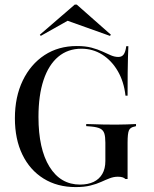

<svg xmlns="http://www.w3.org/2000/svg" viewBox="-20 -776 647 808"><path d="M298.4 11.3Q221 11.3 163.3 -24.6Q105.6 -60.5 74.2 -125.4Q42.7 -190.3 42.7 -278.2Q42.7 -368.5 75.8 -437.1Q108.9 -505.6 167.3 -544Q225.8 -582.3 303.2 -582.3Q339.5 -582.3 365.3 -575.4Q391.1 -568.5 410.9 -559.3Q430.6 -550 446.8 -543.1Q462.9 -536.3 478.2 -536.3Q492.7 -536.3 500.4 -546.8Q508.1 -557.3 511.3 -581.5H520.2Q519.4 -560.5 518.5 -534.3Q517.7 -508.1 517.3 -469.4Q516.9 -430.6 516.9 -373.4H508.1Q501.6 -432.3 475.8 -476.6Q450 -521 410.5 -546Q371 -571 322.6 -571Q265.3 -571 225 -537.1Q184.7 -503.2 163.3 -439.1Q141.9 -375 141.9 -283.9Q141.9 -149.2 188.3 -74.2Q234.7 0.8 316.9 0.8Q350 0.8 373.8 -10.5Q397.6 -21.8 410.5 -44Q423.4 -66.1 423.4 -98.4V-175.8Q423.4 -200.8 419 -214.5Q414.5 -228.2 402 -234.7Q389.5 -241.1 364.5 -243.5L342.7 -245.2V-254Q355.6 -254 374.2 -253.2Q392.7 -252.4 415.7 -252Q438.7 -251.6 462.9 -251.6H471H472.6Q492.7 -251.6 512.9 -252.4Q533.1 -253.2 552.4 -254V-245.2L546.8 -243.5Q528.2 -240.3 522.6 -227.4Q516.9 -214.5 516.9 -175.8V-22.6H508.1Q503.2 -27.4 495.6 -29.8Q487.9 -32.3 475.8 -32.3Q458.9 -32.3 441.9 -25.8Q425 -19.4 405.6 -10.5Q386.3 -1.6 360.5 4.8Q334.7 11.3 298.4 11.3ZM151.6 -625 147.6 -629.8 294.4 -756.5H303.2L446.8 -629.8L442.7 -625L246 -695.2L291.9 -704Z"/></svg>

Font: Playfair 144pt SemiCondensed Medium
Style: Regular
Weight: 500
Width: 4
Designer: Claus Eggers Sørensen
Foundry: Claus Eggers Sørensen
Version: Version 2.203